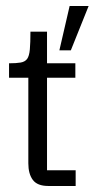

<svg xmlns="http://www.w3.org/2000/svg" viewBox="-20 -617 316 637"><path d="M140 0Q104 0 89 -20Q74 -40 74 -75V-368H136V-52H231V0ZM10 -359V-407Q34 -407 48.5 -409.5Q63 -412 70 -421.5Q77 -431 79 -453Q81 -475 81 -512H136V-407H230V-359ZM177 -450 211 -597H274L215 -450Z"/></svg>

Font: Darker Grotesque Medium
Style: Regular
Weight: 500
Designer: Gabriel Lam
Foundry: TypeRant
Version: Version 1.000;gftools[0.9.28]